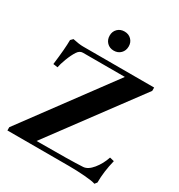

<svg xmlns="http://www.w3.org/2000/svg" viewBox="-203 -1001 1073 1152"><g transform="rotate(30 333.5 -425.0)"><path d="M257.3 -800.3Q257.3 -828.6 275.9 -847.2Q294.4 -865.7 323.2 -865.7Q352.1 -865.7 370.6 -847.2Q389.2 -828.6 389.2 -800.3Q389.2 -771 370.6 -752.2Q352.1 -733.4 323.2 -733.4Q294.4 -733.4 275.9 -752.2Q257.3 -771 257.3 -800.3ZM622.6 16.1Q602.1 8.8 547.6 4.4Q493.2 0 436.5 0H10.7V-22.5L460.4 -630.4H170.4Q147.5 -630.4 132.8 -607.4Q115.2 -580.6 100.3 -541Q85.4 -501.5 81.5 -478.5L50.3 -482.9Q64.9 -598.6 64.9 -657.7L80.1 -672.9Q124.5 -663.1 152.8 -663.1H644.5V-640.1L193.8 -32.7Q431.6 -32.7 513.7 -37.6Q545.9 -39.6 577.4 -78.1Q608.9 -116.7 625.5 -167L655.8 -159.7Q634.8 -75.7 634.8 0.5Z"/></g></svg>

Font: Elstob 18pt
Style: Bold
Weight: 700
Designer: Peter S. Baker
Version: Version 1.015